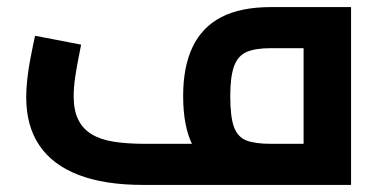

<svg xmlns="http://www.w3.org/2000/svg" viewBox="-20 -522 1091 542"><path d="M383 0Q276 0 202.5 -28Q129 -56 91.5 -111Q54 -166 54 -248Q54 -272 57 -298.5Q60 -325 64.5 -349.5Q69 -374 73 -393Q77 -412 79 -421L209 -396Q206 -380 201 -355Q196 -330 192 -302.5Q188 -275 188 -250Q188 -211 200.5 -185Q213 -159 238 -143.5Q263 -128 301 -122Q339 -116 390 -116H877L837 -81V-415L871 -386H745Q700 -386 675.5 -375Q651 -364 640.5 -334.5Q630 -305 630 -251Q630 -192 640.5 -163.5Q651 -135 675.5 -125.5Q700 -116 745 -116V-12Q659 -12 604.5 -36Q550 -60 523.5 -112.5Q497 -165 497 -251Q497 -333 523.5 -389Q550 -445 604.5 -473.5Q659 -502 745 -502H971V0Z"/></svg>

Font: Cairo Play
Style: Bold
Weight: 700
Version: Version 3.119